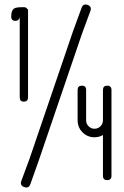

<svg xmlns="http://www.w3.org/2000/svg" viewBox="-20 -805 554 856"><path d="M345 -653 152 -87 115 17Q108 36 88 29Q68 22 75 2L113 -101L306 -667L344 -771Q351 -790 371 -783Q390 -776 383 -756ZM439 -404V-269Q439 -253 428 -242Q417 -231 401 -231Q386 -231 375 -242Q364 -253 364 -269V-404Q364 -423 345 -423Q326 -423 326 -404V-269Q326 -237 348 -215Q370 -193 401 -193Q422 -193 439 -203V-21Q439 -2 458 -2Q477 -2 477 -21V-404Q477 -423 458 -423Q439 -423 439 -404ZM102 -764Q98 -773 86 -773H82Q51 -773 43 -767Q30 -759 30 -731Q30 -712 49 -712Q64 -712 68 -728V-371Q68 -352 86 -352Q105 -352 105 -371V-764Z"/></svg>

Font: Aaram
Style: Regular
Weight: 400
Designer: Tharique Azeez
Foundry: Tharique Azeez
Version: Version 1.7